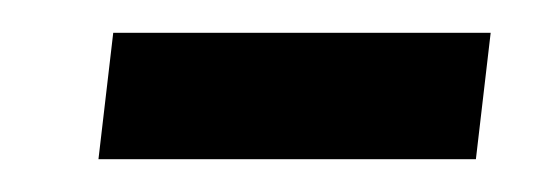

<svg xmlns="http://www.w3.org/2000/svg" viewBox="-20 -97 339 117"><path d="M49 -77H279L270 0H40Z"/></svg>

Font: Noto Sans Arabic
Style: Regular
Weight: 400
Designer: Nadine Chahine
Foundry: Monotype Imaging Inc.
Version: Version 1.001